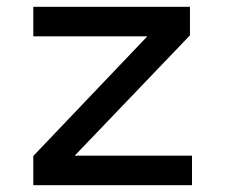

<svg xmlns="http://www.w3.org/2000/svg" viewBox="-20 -545 661 565"><path d="M78 0V-86L423 -448L433 -438H78V-525H539V-441L197 -84L184 -87H545V0Z"/></svg>

Font: Lexend Giga
Style: Regular
Weight: 400
Designer: Bonnie Shaver-Troup, Thomas Jockin
Foundry: Lexend
Version: Version 1.007